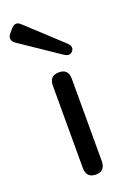

<svg xmlns="http://www.w3.org/2000/svg" viewBox="-169 -797 568 847"><g transform="rotate(-20 115.0 -373.0)"><path d="M128 0Q83 0 83 -48V-433Q83 -480 128 -480Q172 -480 172 -433V-48Q172 0 128 0ZM214 -547Q199 -529 174 -546L-8 -669Q-35 -689 -15 -714L1 -733Q23 -758 46 -735L207 -586Q229 -564 214 -547Z"/></g></svg>

Font: Zen Maru Gothic Medium
Style: Regular
Weight: 500
Designer: Yoshimichi Ohira
Foundry: Positype
Version: Version 1.001